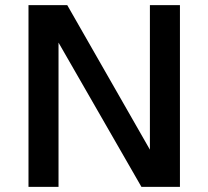

<svg xmlns="http://www.w3.org/2000/svg" viewBox="-20 -728 812 748"><path d="M242 -708 564 -145V-708H681V0H531L208 -562V0H91V-708Z"/></svg>

Font: Metropolitano Medium
Style: Regular
Weight: 500
Designer: Fonts by Alex Slobzheninov & Chris M. Simpson / Changes by Cristiano Sobral
Foundry: Fonts by Alex Slobzheninov & Chris M. Simpson / Changes by Cristiano Sobral
Version: Version 1.00;August 30, 2020;FontCreator 13.0.0.2681 64-bit